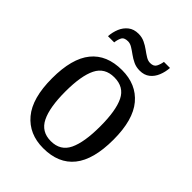

<svg xmlns="http://www.w3.org/2000/svg" viewBox="-212 -842 961 961"><g transform="rotate(45 268.0 -361.5)"><path d="M266 10Q166 10 108 -59Q50 -128 50 -269Q50 -409 105.5 -477.5Q161 -546 269 -546Q370 -546 427.5 -477.5Q485 -409 485 -269Q485 -128 429.5 -59Q374 10 266 10ZM268 -42Q336 -42 363.5 -99.5Q391 -157 391 -269Q391 -381 363.5 -437Q336 -493 267 -493Q200 -493 172 -437Q144 -381 144 -269Q144 -157 172.5 -99.5Q201 -42 268 -42ZM333 -606Q308 -606 288 -615.5Q268 -625 251 -637.5Q234 -650 218.5 -659.5Q203 -669 188 -669Q161 -669 153 -652.5Q145 -636 143 -616H99Q101 -646 112 -672.5Q123 -699 144.5 -716Q166 -733 199 -733Q223 -733 243 -723.5Q263 -714 280 -701.5Q297 -689 312.5 -679.5Q328 -670 343 -670Q368 -670 376.5 -686.5Q385 -703 388 -723H431Q429 -693 418 -666Q407 -639 386 -622.5Q365 -606 333 -606Z"/></g></svg>

Font: Noto Serif SemiCondensed
Style: Regular
Weight: 400
Width: 4
Designer: Monotype Design Team
Foundry: Monotype Imaging Inc.
Version: Version 2.013